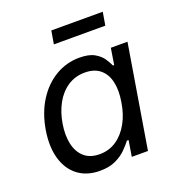

<svg xmlns="http://www.w3.org/2000/svg" viewBox="-133 -829 870 947"><g transform="rotate(-20 302.5 -355.5)"><path d="M231.4 11.2Q163.6 11.2 117.4 -23.4Q71.3 -58.1 52.7 -121.3Q34.2 -184.6 47.9 -269.5Q62.5 -355.5 102.1 -417.7Q141.6 -480 199.5 -514.2Q257.3 -548.3 325.2 -548.3Q374.5 -548.3 403.1 -532.2Q431.6 -516.1 446 -494.4Q460.4 -472.7 468.3 -455.1H474.6L488.3 -541H575.7L486.3 0H401.4L415 -83.5H406.2Q392.1 -64.9 369.9 -42.7Q347.7 -20.5 314 -4.6Q280.3 11.2 231.4 11.2ZM258.3 -66.4Q307.6 -66.4 346.2 -92.5Q384.8 -118.7 410.4 -164.6Q436 -210.4 445.3 -270.5Q455.6 -330.6 445.3 -375.5Q435.1 -420.4 404.8 -445.3Q374.5 -470.2 325.2 -470.2Q274.4 -470.2 235.1 -444.1Q195.8 -418 170.9 -372.8Q146 -327.6 136.7 -270.5Q127 -212.4 137.2 -166Q147.5 -119.6 177.7 -93Q208 -66.4 258.3 -66.4ZM511.7 -721.7 500 -652.8H230L241.7 -721.7Z"/></g></svg>

Font: Inter 17pt
Style: Italic
Weight: 400
Italic angle: -9.3988°
Version: Version 4.001;git-66647c0bb